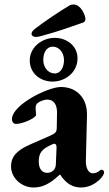

<svg xmlns="http://www.w3.org/2000/svg" viewBox="-20 -818 482 852"><path d="M139 -654C151 -654 165 -659 176 -662C233 -677 295 -699 349 -718C357 -721 359 -727 359 -735C359 -748 340 -798 307 -798C300 -798 293 -797 287 -793C243 -767 172 -719 135 -690C122 -679 120 -674 120 -667C120 -659 129 -654 139 -654ZM213 -456C270 -456 324 -497 324 -559C324 -615 276 -650 223 -650C166 -650 112 -608 112 -550C112 -492 160 -456 213 -456ZM223 -492C193 -492 172 -520 172 -552C172 -583 186 -611 214 -611C243 -611 264 -584 264 -551C264 -521 250 -492 223 -492ZM129 14C169 14 201 -2 245 -43H247C273 -4 301 14 340 14C370 14 400 1 424 -23C436 -35 442 -46 442 -54C442 -60 436 -65 430 -65C428 -65 426 -64 424 -62C414 -53 404 -49 391 -49C373 -49 360 -73 361 -104L366 -306C368 -382 321 -432 250 -432C193 -432 33 -353 33 -289C33 -277 41 -268 51 -268C81 -268 140 -295 140 -308C140 -316 138 -329 138 -337C138 -345 139 -352 144 -358C153 -367 173 -376 190 -376C220 -376 234 -352 233 -315L232 -258C232 -232 229 -228 203 -216L114 -177C57 -152 29 -125 29 -79C29 -29 75 14 129 14ZM189 -51C172 -51 152 -63 152 -101C152 -144 170 -158 209 -176C214 -179 218 -180 221 -180C226 -180 231 -177 231 -164L228 -92C228 -80 225 -72 221 -66C212 -56 203 -51 189 -51Z"/></svg>

Font: EB Garamond
Style: Bold
Weight: 700
Designer: Georg Duffner and Octavio Pardo
Foundry: Georg Duffner
Version: Version 1.000;PS 001.000;hotconv 1.0.88;makeotf.lib2.5.64775